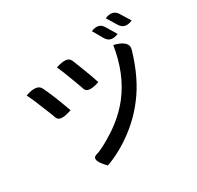

<svg xmlns="http://www.w3.org/2000/svg" viewBox="-187 -1058 1375 1341"><g transform="rotate(-30 500.0 -388.0)"><path d="M349 -705Q446 -737 464 -694Q464 -700 499 -608Q535 -516 548 -472Q449 -438 434 -484Q436 -483 402 -573Q369 -663 349 -705ZM768 -644Q883 -616 863 -550Q805 -352 707 -225Q632 -125 528 -49Q424 27 315 66Q228 -22 283 -40Q337 -54 442 -122Q548 -191 621 -284Q734 -429 768 -644ZM68 -641Q168 -676 191 -624Q228 -549 282 -399Q181 -363 165 -407Q166 -410 126 -507Q87 -605 68 -641ZM687 -802Q753 -830 783 -779L833 -696Q765 -667 735 -719L687 -802ZM816 -832Q884 -860 915 -809L965 -728Q897 -699 866 -750L816 -832Z"/></g></svg>

Font: Swei Half Moon CJK SC
Style: Medium
Weight: 500
Version: Version 2.071